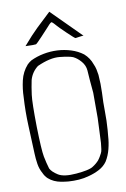

<svg xmlns="http://www.w3.org/2000/svg" viewBox="-100 -973 684 1045"><g transform="rotate(-10 242.0 -450.5)"><path d="M396 -653Q367 -675 330.5 -686.5Q294 -698 255.5 -700Q217 -702 178.5 -694.5Q140 -687 107 -671Q94 -663 84 -653Q53 -618 42.5 -572.5Q32 -527 31 -482Q26 -403 29.5 -324.5Q33 -246 36 -168Q37 -139 41.5 -110.5Q46 -82 60 -57Q69 -37 83 -24.5Q97 -12 114.5 -4Q132 4 151.5 7.5Q171 11 192 13Q221 15 249.5 13Q278 11 306 3Q337 -5 364.5 -19.5Q392 -34 409 -58Q427 -87 436 -122.5Q445 -158 447 -193L450 -226Q454 -278 453 -328Q452 -378 455 -431Q456 -456 455.5 -480.5Q455 -505 453 -530Q451 -546 447.5 -561.5Q444 -577 437 -592Q425 -627 396 -653ZM408 -300Q408 -298 405.5 -240.5Q403 -183 402 -163Q400 -142 398 -128.5Q396 -115 391.5 -107Q387 -99 383 -91.5Q379 -84 370 -72Q355 -55 333 -41.5Q311 -28 241.5 -22Q172 -16 141 -35.5Q110 -55 100 -75Q90 -108 83 -144.5Q76 -181 73 -311Q71 -444 76.5 -486Q82 -528 90 -566Q102 -608 137 -635Q210 -668 262 -662.5Q314 -657 334 -649Q357 -638 376.5 -615Q396 -592 398 -564Q399 -547 400.5 -527.5Q402 -508 402 -507L408 -439ZM89 -753Q120 -752 129 -752Q138 -752 147 -753Q151 -754 182.5 -787.5Q214 -821 221.5 -829.5Q229 -838 237.5 -847Q246 -856 251 -857Q255 -855 262.5 -847.5Q270 -840 277 -831.5Q284 -823 322.5 -786Q361 -749 365 -749Q384 -752 396 -753.5Q408 -755 410 -754L249 -915Q205 -874 170.5 -841Q136 -808 89 -753Z"/></g></svg>

Font: Londrina Solid Thin
Style: Regular
Weight: 250
Designer: Marcelo Magalhaes
Foundry: Marcelo Magalhães
Version: Version 1.002